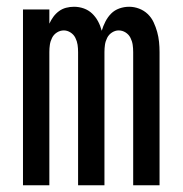

<svg xmlns="http://www.w3.org/2000/svg" viewBox="-20 -548 540 568"><path d="M48 0V-520H126V-478Q131 -489 138 -498.5Q145 -508 154.5 -515Q164 -522 175.5 -525Q187 -528 199 -528Q214 -528 228 -523Q242 -518 252.5 -508Q263 -498 270 -485Q277 -472 281 -457Q285 -471 292 -484.5Q299 -498 309 -508Q319 -518 333 -523Q347 -528 362 -528Q377 -528 391.5 -522.5Q406 -517 417 -506.5Q428 -496 434.5 -482Q441 -468 445 -453.5Q449 -439 450.5 -424Q452 -409 452 -394V0H374V-394Q374 -405 372.5 -415.5Q371 -426 366 -436Q361 -446 351.5 -452Q342 -458 331 -458Q321 -458 311.5 -452Q302 -446 297 -436Q292 -426 290.5 -415.5Q289 -405 289 -394V0H211V-394Q211 -405 209.5 -415.5Q208 -426 203 -436Q198 -446 188.5 -452Q179 -458 169 -458Q158 -458 148.5 -452Q139 -446 134 -436Q129 -426 127.5 -415.5Q126 -405 126 -394V0Z"/></svg>

Font: Iosevka SS18
Style: Regular
Weight: 400
Monospace: yes
Designer: Belleve Invis
Foundry: Belleve Invis
Version: Version 25.1.1; ttfautohint (v1.8.4)